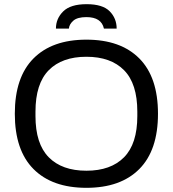

<svg xmlns="http://www.w3.org/2000/svg" viewBox="-20 -888 828 920"><path d="M248 -751Q248 -799 283 -833.5Q318 -868 395 -868Q472 -868 505.5 -834Q539 -800 539 -751H478Q466 -806 394 -806Q351 -806 331.5 -789Q312 -772 310 -751ZM647.5 -78Q558 12 394 12Q230 12 140.5 -78Q51 -168 51 -343Q51 -518 140.5 -608Q230 -698 394 -698Q558 -698 647.5 -608Q737 -518 737 -343Q737 -168 647.5 -78ZM638 -332V-353Q638 -487 574.5 -551.5Q511 -616 394 -616Q277 -616 213.5 -551.5Q150 -487 150 -353V-332Q150 -199 213.5 -134.5Q277 -70 394 -70Q511 -70 574.5 -134.5Q638 -199 638 -332Z"/></svg>

Font: Archivo
Style: Regular
Weight: 400
Designer: Hector Gatti
Foundry: Omnibus-Type
Version: Version 2.001